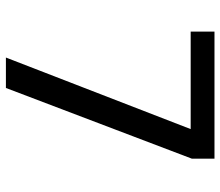

<svg xmlns="http://www.w3.org/2000/svg" viewBox="-68 -678 746 650"><g transform="rotate(90 305.0 -353.0)"><path d="M174.8 0 417 -625.5H86.9V-706.1H517.1V-629.4L277.8 0Z"/></g></svg>

Font: Monda
Style: Regular
Weight: 400
Designer: Vernon Adams
Foundry: Vernon Adams
Version: Version 2.100; ttfautohint (v1.8.3)